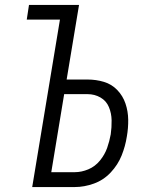

<svg xmlns="http://www.w3.org/2000/svg" viewBox="-20 -755 616 775"><path d="M110 0H282Q320 0 359 -14Q398 -28 427 -59Q456 -90 471 -127.5Q486 -165 492 -204Q498 -238 497.5 -272Q497 -306 486.5 -337Q476 -368 453.5 -391.5Q431 -415 399.5 -424.5Q368 -434 333 -434H249L299 -735H97L88 -676H222ZM282 -60H187L239 -375H333Q362 -375 385.5 -361.5Q409 -348 419.5 -323Q430 -298 430.5 -269.5Q431 -241 427 -213Q422 -185 412.5 -158Q403 -131 383.5 -107Q364 -83 336.5 -71.5Q309 -60 282 -60Z"/></svg>

Font: Iosevka Sparkle Light
Style: Italic
Weight: 300
Italic angle: -9°
Designer: Belleve Invis
Foundry: Belleve Invis
Version: Version 4.5.0; ttfautohint (v1.8.3)